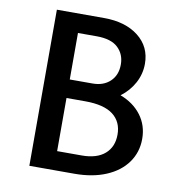

<svg xmlns="http://www.w3.org/2000/svg" viewBox="-76 -727 741 797"><g transform="rotate(10 294.5 -329.0)"><path d="M542 -191Q542 -135 511 -91.5Q480 -48 423 -24Q366 0 290 0H100V-658H299Q389 -658 444 -615Q499 -572 499 -500Q499 -457 478.5 -419Q458 -381 422 -354Q478 -333 510 -290.5Q542 -248 542 -191ZM203 -578V-382H299Q345 -382 373 -408.5Q401 -435 401 -480Q401 -523 372 -550.5Q343 -578 282 -578ZM438 -191Q438 -245 399.5 -274.5Q361 -304 282 -304H203V-80H307Q370 -80 404 -109.5Q438 -139 438 -191Z"/></g></svg>

Font: Ysabeau Semibold
Style: Regular
Weight: 600
Designer: Christian Thalmann (Catharsis Fonts)
Version: Version 0.003